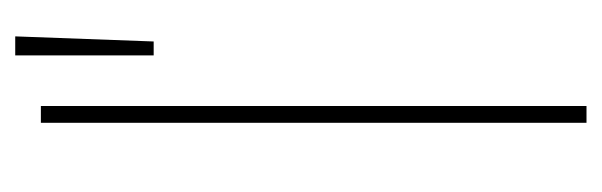

<svg xmlns="http://www.w3.org/2000/svg" viewBox="-293 -509 802 256"><g transform="rotate(-90 108.0 -381.0)"><path d="M94.7 -727.5V0H72.3V-727.5ZM162.1 -577.1V-761.7H187.5L180.7 -577.1Z"/></g></svg>

Font: Inter 28pt Thin
Style: Regular
Weight: 250
Designer: Rasmus Andersson
Foundry: rsms
Version: Version 4.001;git-66647c0bb